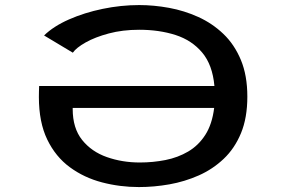

<svg xmlns="http://www.w3.org/2000/svg" viewBox="-20 -726 1140 758"><path d="M528.5 12.5Q453.5 12.5 382.8 -6Q312 -24.5 255.8 -65.8Q199.5 -107 166.5 -175.2Q133.5 -243.5 133.5 -343Q133.5 -349.5 133.8 -365Q134 -380.5 134.5 -386.5H826.5Q819 -470 778.2 -518.5Q737.5 -567 673 -587.8Q608.5 -608.5 529.5 -608.5Q464 -608.5 409.8 -594Q355.5 -579.5 318.2 -558.5Q281 -537.5 267.5 -518L154 -586Q191.5 -622.5 252.2 -649.2Q313 -676 385.2 -691Q457.5 -706 529.5 -706Q587.5 -706 647.5 -695Q707.5 -684 762.8 -659Q818 -634 861.8 -592.2Q905.5 -550.5 931 -489.2Q956.5 -428 956.5 -344.5Q956.5 -261 931.5 -200.5Q906.5 -140 863.2 -99Q820 -58 764.8 -33.5Q709.5 -9 648.8 1.8Q588 12.5 528.5 12.5ZM532 -84.5Q584 -84.5 633.2 -94.2Q682.5 -104 723 -127.8Q763.5 -151.5 790.5 -193.5Q817.5 -235.5 825.5 -300H267V-295.5Q267 -220 304.2 -173.5Q341.5 -127 402 -105.8Q462.5 -84.5 532 -84.5Z"/></svg>

Font: Trispace Expanded Medium
Style: Regular
Weight: 500
Width: 7
Designer: Tyler Finck
Foundry: Etcetera Type Company
Version: Version 1.210; ttfautohint (v1.8.3)